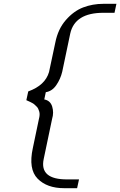

<svg xmlns="http://www.w3.org/2000/svg" viewBox="-20 -773 630 1006"><path d="M394 167 384 213H316Q226 213 177 163Q128 113 152 3L184 -150Q187 -161 187.5 -171Q188 -181 185.5 -189Q183 -197 180 -203.5Q177 -210 171 -215.5Q165 -221 161 -225Q157 -229 149.5 -233Q142 -237 138 -239Q134 -241 127 -244Q120 -247 118 -248L128 -294Q217 -326 237 -396L270 -551Q284 -621 325 -668Q366 -715 415.5 -734Q465 -753 522 -753H590L580 -706H522Q372 -706 348 -597L306 -397Q297 -359 275 -327Q253 -295 220 -290L212 -252Q244 -246 253.5 -214.5Q263 -183 253 -150L209 60Q186 168 333 167Q334 167 334.5 167Q335 167 336 167Z"/></svg>

Font: Afta serif
Style: Italic
Weight: 400
Italic angle: -12°
Designer: parq.ink
Foundry: Oriol Esparraguera Font
Version: Version 1.000